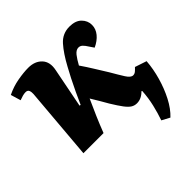

<svg xmlns="http://www.w3.org/2000/svg" viewBox="-190 -681 1025 1025"><g transform="rotate(-45 322.5 -168.5)"><path d="M231 -193Q245 -225 262 -261Q279 -297 296 -330.5Q313 -364 326 -387Q361 -452 396 -491.5Q431 -531 484 -531Q529 -531 552.5 -507.5Q576 -484 576 -452Q576 -422 555.5 -397Q535 -372 500 -356L483 -381Q472 -399 462 -408.5Q452 -418 439 -418Q421 -418 405 -398Q398 -389 389.5 -376Q381 -363 373 -348Q397 -313 417 -280.5Q437 -248 462 -208Q488 -163 506 -134.5Q524 -106 541 -106Q552 -106 561 -113.5Q570 -121 579 -131L645 -109Q641 -54 624.5 4Q608 62 582 112Q556 162 522 194L477 170Q491 130 502 83.5Q513 37 516 -13L512 -15Q484 14 450 14Q432 14 417.5 5Q403 -4 386 -26.5Q369 -49 344 -90Q330 -114 318 -135Q306 -156 289 -183Q268 -137 248.5 -92Q229 -47 211 0H59L94 -412Q95 -427 90.5 -438Q86 -449 71 -449Q60 -449 47.5 -445.5Q35 -442 22 -437L5 -494Q48 -515 93.5 -523Q139 -531 173 -531Q223 -531 251 -501Q279 -471 268 -418L224 -194Z"/></g></svg>

Font: Literata 36pt ExtraBold
Style: Italic
Weight: 800
Italic angle: -2°
Designer: Latin by Veronika Burian and Jose Scaglione. Greek by Irene Vlachou. Cyrillic by Vera Evstafieva
Foundry: TypeTogether
Version: Version 3.002